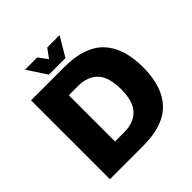

<svg xmlns="http://www.w3.org/2000/svg" viewBox="-213 -985 1148 1148"><g transform="rotate(-45 360.5 -411.0)"><path d="M68 0V-667H348Q521 -667 601.5 -582Q682 -497 682 -333Q682 -170 601.5 -85Q521 0 348 0ZM249 -138H326Q408 -138 452 -184.5Q496 -231 496 -333Q496 -436 452 -482.5Q408 -529 326 -529H249ZM252 -700 172 -822H275L318 -765L360 -822H464L392 -700Z"/></g></svg>

Font: Maven Pro ExtraBold
Style: Regular
Weight: 800
Designer: Joe Prince
Foundry: Joe Prince
Version: Version 2.100